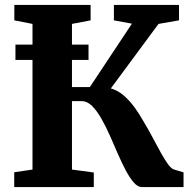

<svg xmlns="http://www.w3.org/2000/svg" viewBox="-20 -763 786 783"><path d="M38 0V-60.5L112.5 -71.5V-665.5L38.5 -680V-743H349.5V-680L273.5 -665.5V-408H346.5L518 -666.5L444.5 -680V-743H710V-680L626.5 -665.5L432 -402.5Q460 -394.5 483.5 -374.5Q507 -354.5 527.5 -326.8Q548 -299 565.5 -267.5Q586 -233.5 603.5 -200.2Q621 -167 636.5 -139.2Q652 -111.5 665.2 -93.2Q678.5 -75 690.5 -71.5L728.5 -60V0H559Q542 0 525.8 -18.5Q509.5 -37 493.2 -67.5Q477 -98 461 -134.8Q445 -171.5 429 -208Q412.5 -245.5 394 -278.2Q375.5 -311 355.5 -330.8Q335.5 -350.5 314 -350.5H273.5V-71.5L362.5 -59.5V0ZM341 -581V-518.5H43V-581Z"/></svg>

Font: Merriweather 28pt ExtraBold
Style: Regular
Weight: 800
Version: Version 2.100